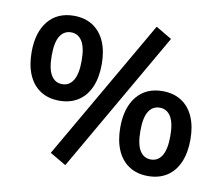

<svg xmlns="http://www.w3.org/2000/svg" viewBox="-82 -832 1109 960"><g transform="rotate(10 472.5 -352.5)"><path d="M308 28 226 -20 638 -733 719 -685ZM222 -284Q166 -284 126 -310Q86 -336 65 -384.5Q44 -433 44 -500Q44 -600 91 -657.5Q138 -715 222 -715Q278 -715 318 -689Q358 -663 379 -615Q400 -567 400 -500Q400 -433 379 -384.5Q358 -336 318 -310Q278 -284 222 -284ZM222 -368Q258 -368 278 -400.5Q298 -433 298 -500Q298 -567 278 -599Q258 -631 222 -631Q186 -631 166 -599.5Q146 -568 146 -500Q146 -432 166 -400Q186 -368 222 -368ZM724 10Q668 10 628 -16Q588 -42 567 -90.5Q546 -139 546 -206Q546 -306 593 -363.5Q640 -421 724 -421Q780 -421 820 -395Q860 -369 881 -321Q902 -273 902 -206Q902 -139 881 -90.5Q860 -42 820 -16Q780 10 724 10ZM724 -74Q760 -74 780 -106.5Q800 -139 800 -206Q800 -273 780 -305Q760 -337 724 -337Q688 -337 668 -305.5Q648 -274 648 -206Q648 -138 668 -106Q688 -74 724 -74Z"/></g></svg>

Font: Nunito Sans 12pt ExtraLight
Style: Bold
Weight: 700
Version: Version 3.101;gftools[0.9.27]